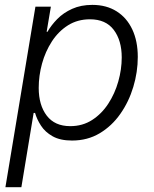

<svg xmlns="http://www.w3.org/2000/svg" viewBox="-20 -570 638 794"><path d="M2.4 204.1 126.5 -542.5H190.4L172.9 -438.5H176.3Q191.9 -465.8 217 -491.5Q242.2 -517.1 278.3 -533.4Q314.5 -549.8 361.8 -549.8Q419.9 -549.8 462.2 -523.2Q504.4 -496.6 527.1 -448.2Q549.8 -399.9 549.8 -334.5Q549.8 -272 531.2 -210.4Q512.7 -148.9 477.5 -98.9Q442.4 -48.8 392.1 -18.8Q341.8 11.2 277.8 11.2Q229 11.2 197.8 -6.3Q166.5 -23.9 149.4 -50.5Q132.3 -77.1 125 -103H119.1L68.4 204.1ZM270.5 -48.3Q321.3 -48.3 360.8 -73.7Q400.4 -99.1 427.7 -141.1Q455.1 -183.1 469.2 -233.2Q483.4 -283.2 483.4 -332.5Q483.4 -402.8 450.4 -446.5Q417.5 -490.2 352.1 -490.2Q300.8 -490.2 261.2 -465.3Q221.7 -440.4 194.6 -398.7Q167.5 -356.9 153.8 -306.9Q140.1 -256.8 140.1 -206.5Q140.1 -135.3 173.3 -91.8Q206.5 -48.3 270.5 -48.3Z"/></svg>

Font: Inter 16pt Light
Style: Italic
Weight: 300
Italic angle: -9.3988°
Version: Version 4.001;git-66647c0bb